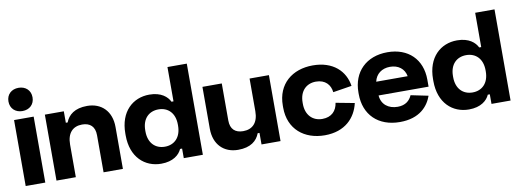

<svg xmlns="http://www.w3.org/2000/svg" viewBox="-60 -1089 3930 1452"><g transform="rotate(-10 1905.0 -363.0)"><path d="M43 0H193.5V-506.5H43ZM118 -562.5C172 -562.5 210.5 -597.5 210.5 -652C210.5 -706 172 -741 118 -741C64 -741 25.5 -706 25.5 -652C25.5 -597.5 64 -562.5 118 -562.5Z M279.5 0H428V-250.5C428 -340 473 -384 543.5 -384C604.5 -384 641 -351.5 641 -284.5V0H789.5V-322C789.5 -443 715 -516 605 -516C509.5 -516 460 -474 439 -418.5H425V-506.5H279.5Z M1403.5 0V-700H1255V-436.5H1239.5C1221 -475.5 1174.5 -518.5 1083 -518.5C956.5 -518.5 854 -428.5 854 -260.5V-246C854 -77.5 957 12 1083 12C1174.5 12 1223 -31 1241.5 -73.5H1257V0ZM1132 -110C1060 -110 1006.5 -158.5 1006.5 -249.5V-257.5C1006.5 -348.5 1060 -396.5 1132 -396.5C1203.5 -396.5 1257 -348.5 1257 -257.5V-249.5C1257 -158.5 1203.5 -110 1132 -110Z M2000 -506.5H1851.5V-256C1851.5 -166 1806 -123 1735.5 -123C1674.5 -123 1638 -155 1638 -222V-506.5H1489.5V-184.5C1489.5 -63.5 1564 9.5 1674 9.5C1770 9.5 1819 -32.5 1840 -88.5H1854V0H2000Z M2338.5 15C2494.5 15 2578 -76 2603 -186L2460 -213C2451.5 -153 2413 -110 2341 -110C2268 -110 2215 -160.5 2215 -248.5V-258C2215 -347 2268 -396.5 2341 -396.5C2413 -396.5 2451 -352 2457 -295L2601 -318C2584 -433.5 2494.5 -521.5 2338.5 -521.5C2182 -521.5 2063.5 -428 2063.5 -261V-245.5C2063.5 -79 2182 15 2338.5 15Z M2915.5 15C3068.5 15 3135 -67.5 3162 -143.5L3028.5 -171C3011.5 -132.5 2979.5 -101.5 2918 -101.5C2847 -101.5 2795 -141.5 2790 -211H3174V-265C3174 -421 3071.5 -521.5 2912 -521.5C2749 -521.5 2644 -417.5 2644 -259.5V-247.5C2644 -89 2748 15 2915.5 15ZM2790.5 -316.5C2803 -374.5 2849.5 -409.5 2912 -409.5C2976 -409.5 3021.5 -374.5 3032 -316.5Z M3766.5 0V-700H3618V-436.5H3602.5C3584 -475.5 3537.5 -518.5 3446 -518.5C3319.5 -518.5 3217 -428.5 3217 -260.5V-246C3217 -77.5 3320 12 3446 12C3537.5 12 3586 -31 3604.5 -73.5H3620V0ZM3495 -110C3423 -110 3369.5 -158.5 3369.5 -249.5V-257.5C3369.5 -348.5 3423 -396.5 3495 -396.5C3566.5 -396.5 3620 -348.5 3620 -257.5V-249.5C3620 -158.5 3566.5 -110 3495 -110Z"/></g></svg>

Font: MCL Standard Bold
Style: Regular
Weight: 700
Designer: Květoslav Bartoš
Foundry: Florian Karsten
Version: Version 1.001;Glyphs 3.2.3 (3260)